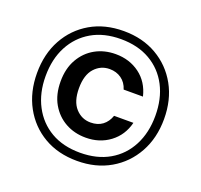

<svg xmlns="http://www.w3.org/2000/svg" viewBox="-124 -846 1035 990"><g transform="rotate(20 394.0 -351.0)"><path d="M394 5Q290 5 212 -40.5Q134 -86 90 -166.5Q46 -247 46 -351Q46 -456 90 -536Q134 -616 212 -661.5Q290 -707 394 -707Q497 -707 575.5 -661.5Q654 -616 698.5 -536Q743 -456 743 -351Q743 -247 698.5 -166.5Q654 -86 575.5 -40.5Q497 5 394 5ZM394 -40Q487 -40 554.5 -79Q622 -118 658.5 -188.5Q695 -259 695 -351Q695 -445 658.5 -515Q622 -585 554.5 -624Q487 -663 394 -663Q301 -663 234 -624Q167 -585 130 -515Q93 -445 93 -351Q93 -259 130 -188.5Q167 -118 234 -79Q301 -40 394 -40ZM395 -123Q333 -123 283.5 -150.5Q234 -178 204.5 -229Q175 -280 175 -352Q175 -423 204.5 -474.5Q234 -526 283.5 -553.5Q333 -581 395 -581Q471 -581 527 -539.5Q583 -498 601 -423H495Q484 -459 456.5 -478.5Q429 -498 392 -498Q343 -498 309.5 -461Q276 -424 276 -351Q276 -279 309.5 -242Q343 -205 392 -205Q431 -205 457 -224.5Q483 -244 495 -279H601Q583 -207 527 -165Q471 -123 395 -123Z"/></g></svg>

Font: DM Sans SemiBold
Style: Regular
Weight: 600
Designer: Colophon Foundry, Jonny Pinhorn
Foundry: Colophon Foundry
Version: Version 4.004; ttfautohint (v1.8.4.7-5d5b)